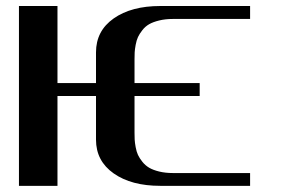

<svg xmlns="http://www.w3.org/2000/svg" viewBox="-20 -603 915 623"><path d="M791.5 -583.5V-541.5H541.5Q516.6 -541.5 496.6 -536.6Q476.6 -531.7 463.9 -524.4Q451.2 -517.1 441.9 -505.1Q432.6 -493.2 427.7 -482.7Q422.9 -472.2 420.2 -457.5Q417.5 -442.9 417 -433.3Q416.5 -423.8 416.5 -410.6V-333.5H627.9V-291.5H416.5V-172.9Q416.5 -159.7 417 -149.9Q417.5 -140.1 420.2 -125.5Q422.9 -110.8 427.7 -100.3Q432.6 -89.8 441.9 -78.1Q451.2 -66.4 463.9 -58.8Q476.6 -51.3 496.6 -46.4Q516.6 -41.5 541.5 -41.5H791.5V0H500Q406.2 0 348.9 -40.3Q291.5 -80.6 291.5 -149.9V-291.5H166.5V0H41.5V-583.5H166.5V-333.5H291.5V-433.1Q291.5 -502.9 348.9 -543.2Q406.2 -583.5 500 -583.5Z"/></svg>

Font: Gputeks
Style: Bold
Weight: 600
Width: 8
Version: Version 0.9